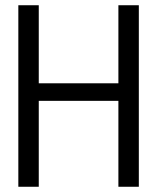

<svg xmlns="http://www.w3.org/2000/svg" viewBox="-20 -713 600 733"><path d="M50 0V-693H128V-395H432V-693H510V0H432V-328H128V0Z"/></svg>

Font: Ubuntu Sans Mono
Style: Regular
Weight: 400
Monospace: yes
Designer: Dalton Maag Ltd
Foundry: Dalton Maag Ltd
Version: Version 1.006